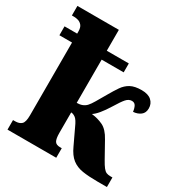

<svg xmlns="http://www.w3.org/2000/svg" viewBox="-175 -894 979 1027"><g transform="rotate(30 314.5 -380.0)"><path d="M15 0V-59H28Q54 -59 67.5 -72Q81 -85 81 -126V-576H3V-631H81V-644Q81 -669 71 -681Q61 -693 47.5 -697Q34 -701 22 -701H8V-760H264V-631H400V-576H264V-309Q302 -309 323 -332Q334 -344 347.5 -367Q361 -390 383 -428Q403 -463 420.5 -488.5Q438 -514 463.5 -528Q489 -542 532 -542Q572 -542 592.5 -523.5Q613 -505 613 -476Q613 -448 594.5 -434Q576 -420 549 -418Q546 -441 538.5 -453.5Q531 -466 515 -466Q496 -466 480.5 -448.5Q465 -431 439 -388Q395 -317 364 -298Q402 -294 434.5 -278.5Q467 -263 493 -215L546 -120Q561 -93 571.5 -80Q582 -67 592 -63Q602 -59 616 -59H629V0H570Q516 0 478 -6Q440 -12 413 -33Q386 -54 366 -98L322 -191Q305 -230 290.5 -240Q276 -250 264 -250V-124Q264 -88 272.5 -73.5Q281 -59 305 -59H316V0Z"/></g></svg>

Font: Noto Serif SemiCondensed Black
Style: Regular
Weight: 900
Width: 4
Designer: Monotype Design Team
Foundry: Monotype Imaging Inc.
Version: Version 2.014; ttfautohint (v1.8.4.7-5d5b)